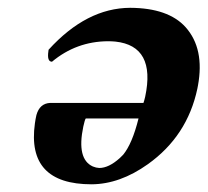

<svg xmlns="http://www.w3.org/2000/svg" viewBox="-20 -463 534 494"><path d="M336.4 -158.2H200.7Q198.2 -155.3 194.3 -137.2Q176.8 -53.7 218.8 -34.7Q227.1 -31.2 235.4 -30.8Q259.8 -30.8 288.1 -56.2Q293 -61 296.9 -64.9Q320.3 -93.3 336.4 -158.2ZM113.8 -304.2Q100.6 -304.2 104.5 -331.1Q105 -333.5 105 -335Q202.6 -442.4 314.9 -442.9Q413.1 -442.4 457.5 -393.1Q506.8 -337.9 489.3 -242.7Q488.3 -238.3 487.8 -234.9Q461.9 -112.8 360.4 -40.5Q288.6 10.7 215.8 11.2Q47.9 11.2 69.8 -145.5Q71.3 -156.7 73.7 -167Q82 -196.8 108.9 -198.2H349.1Q349.6 -200.7 351.1 -204.6Q353 -210.9 353.5 -213.9Q381.3 -344.7 276.9 -356Q267.6 -356.9 257.8 -356.9Q176.3 -356.4 113.8 -304.2Z"/></svg>

Font: Linux Libertine Slanted O
Style: Bold Slanted
Weight: 700
Designer: Philipp H. Poll
Foundry: Philipp H. Poll
Version: Version 5.0.0